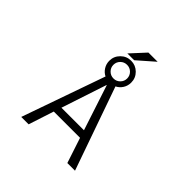

<svg xmlns="http://www.w3.org/2000/svg" viewBox="-262 -1299 1524 1524"><g transform="rotate(45 500.0 -537.5)"><path d="M513.7 -952.1H437.5L550.8 -1075.2H654.3ZM372.1 -277.3H625L500 -658.2H498ZM350.6 -212.9 281.2 0H198.2L444.3 -700.2Q414.1 -714.8 395.5 -744.6Q377 -774.4 377 -809.6Q377 -860.4 413.1 -896.5Q449.2 -932.6 500 -932.6Q550.8 -932.6 586.9 -897Q623 -861.3 623 -809.6Q623 -773.4 604.5 -744.1Q585.9 -714.8 555.7 -700.2L801.8 0H715.8L645.5 -212.9ZM554.7 -755.9Q577.1 -778.3 577.1 -810.1Q577.1 -841.8 554.7 -864.3Q532.2 -886.7 500 -886.7Q467.8 -886.7 445.3 -864.3Q422.9 -841.8 422.9 -810.1Q422.9 -778.3 445.3 -755.9Q467.8 -733.4 500 -733.4Q532.2 -733.4 554.7 -755.9Z"/></g></svg>

Font: GenEi Gothic M SemiLight
Style: Regular
Weight: 350
Designer: o_tamon (Modified); [Source Han Sans]
Ryoko NISHIZUKA  (kana & ideographs); Paul D. Hunt (Latin, Greek & Cyrillic); Wenl
Version: Version 1.1a;Original Version 1.004